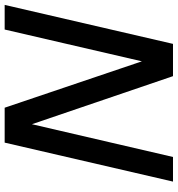

<svg xmlns="http://www.w3.org/2000/svg" viewBox="10 -754 744 803"><g transform="rotate(-90 381.5 -352.0)"><path d="M24 0 187 -704H333L527 -130L660 -704H763L600 0H465L264 -590L127 0Z"/></g></svg>

Font: Prodigy Sans Medium
Style: Italic
Weight: 500
Italic angle: -13°
Designer: Wei Huang
Foundry: Wei Huang
Version: Version 1.003; ttfautohint (v1.8.3)